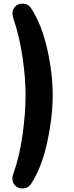

<svg xmlns="http://www.w3.org/2000/svg" viewBox="-20 -870 414 1077"><path d="M55.8 101.4Q88.4 12.2 105.9 -109.9Q123.4 -232.1 123.4 -337Q123.4 -436.4 105.6 -553.9Q87.8 -671.4 55.8 -763.8Q42.4 -803.3 60.1 -827Q77.7 -850.6 108.1 -849.5Q138.5 -848.4 154.9 -823Q214 -732 244.8 -595.4Q275.6 -458.8 275.6 -337Q275.6 -213.2 244.8 -71.7Q214 69.7 154.9 160.5Q138.7 185.8 108.2 187Q77.7 188.2 59.7 164.2Q41.6 140.3 55.8 101.4Z"/></svg>

Font: SN Pro Thin
Style: Regular
Weight: 200
Designer: Tobias Whetton
Foundry: Supernotes
Version: Version 1.003;Glyphs 3.3 (3324)